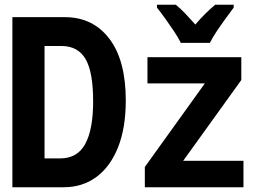

<svg xmlns="http://www.w3.org/2000/svg" viewBox="-20 -786 1100 806"><path d="M32 0V-714H252Q370 -714 439 -623.5Q508 -533 508 -364Q508 -249 475.5 -167.5Q443 -86 384.5 -43Q326 0 248 0ZM232 -121Q305 -121 338 -182Q371 -243 371 -360Q371 -484 339 -538.5Q307 -593 237 -593H167V-121ZM588 0V-85L840 -436H599V-546H993V-450L749 -111H1002V0ZM739 -606Q729 -627 711 -654Q693 -681 674 -707.5Q655 -734 639 -754V-766H718Q737 -751 757.5 -729.5Q778 -708 800 -683Q823 -710 842.5 -729Q862 -748 883 -766H961V-754Q946 -734 927 -708Q908 -682 890 -655Q872 -628 861 -606Z"/></svg>

Font: Noto Sans Mono Condensed
Style: Bold
Weight: 700
Width: 3
Designer: Monotype Design Team
Foundry: Monotype Imaging Inc.
Version: Version 2.014